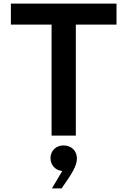

<svg xmlns="http://www.w3.org/2000/svg" viewBox="-20 -760 714 1076"><path d="M405 0V-622H633V-740H41V-622H269V0ZM325 296 332 286C384 212 411 169 411 128C411 83 378 55 336 55C295 55 263 84 263 126C263 166 292 196 329 198L271 296Z"/></svg>

Font: Be Vietnam Pro SemiBold
Style: Regular
Weight: 600
Designer: Lam Bao, Tony Le, Vietanh Nguyen
Foundry: Yellow Type Foundry
Version: Version 1.002